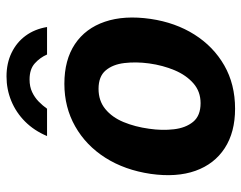

<svg xmlns="http://www.w3.org/2000/svg" viewBox="-98 -652 759 604"><g transform="rotate(-90 282.0 -349.5)"><path d="M242.5 10Q168.5 10 118.5 -22.5Q68.5 -55 47.2 -114.5Q26 -174 37.5 -255.5Q49.5 -337 88.2 -398Q127 -459 187 -493Q247 -527 321 -527Q396 -527 445.8 -493.8Q495.5 -460.5 516.2 -399.5Q537 -338.5 525 -255.5Q513.5 -177.5 475.8 -117.8Q438 -58 378.8 -24Q319.5 10 242.5 10ZM260 -98.5Q296.5 -98.5 322.2 -121Q348 -143.5 363.5 -180.2Q379 -217 385 -260.5Q390.5 -301.5 386.2 -338Q382 -374.5 363 -397Q344 -419.5 305 -419.5Q267.5 -419.5 241.5 -398.2Q215.5 -377 200.5 -340.8Q185.5 -304.5 179.5 -260.5Q173.5 -220 177.8 -182.8Q182 -145.5 201.2 -122Q220.5 -98.5 260 -98.5ZM156.5 -581.5Q173.5 -622 202 -650.5Q230.5 -679 267 -694Q303.5 -709 344 -709Q385.5 -709 418.2 -693.2Q451 -677.5 472 -649Q493 -620.5 499.5 -581.5H413Q403.5 -603.5 385.2 -620Q367 -636.5 334.5 -636.5Q312 -636.5 295 -628.5Q278 -620.5 265 -607.8Q252 -595 242.5 -581.5Z"/></g></svg>

Font: Public Sans Thin
Style: Bold Italic
Weight: 700
Italic angle: -8°
Version: Version 2.001